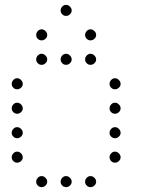

<svg xmlns="http://www.w3.org/2000/svg" viewBox="-20 -793 640 785"><path d="M249 -773Q241 -773 234.5 -766Q228 -759 228 -751V-749Q228 -741 234.5 -734.5Q241 -728 249 -728H251Q259 -728 266 -734.5Q273 -741 273 -749V-751Q273 -759 266 -766Q259 -773 251 -773ZM149 -673Q141 -673 134.5 -666Q128 -659 128 -651V-649Q128 -641 134.5 -634.5Q141 -628 149 -628H151Q159 -628 166 -634.5Q173 -641 173 -649V-651Q173 -659 166 -666Q159 -673 151 -673ZM349 -673Q341 -673 334.5 -666Q328 -659 328 -651V-649Q328 -641 334.5 -634.5Q341 -628 349 -628H351Q359 -628 366 -634.5Q373 -641 373 -649V-651Q373 -659 366 -666Q359 -673 351 -673ZM149 -573Q141 -573 134.5 -566Q128 -559 128 -551V-549Q128 -541 134.5 -534.5Q141 -528 149 -528H151Q159 -528 166 -534.5Q173 -541 173 -549V-551Q173 -559 166 -566Q159 -573 151 -573ZM249 -573Q241 -573 234.5 -566Q228 -559 228 -551V-549Q228 -541 234.5 -534.5Q241 -528 249 -528H251Q259 -528 266 -534.5Q273 -541 273 -549V-551Q273 -559 266 -566Q259 -573 251 -573ZM349 -573Q341 -573 334.5 -566Q328 -559 328 -551V-549Q328 -541 334.5 -534.5Q341 -528 349 -528H351Q359 -528 366 -534.5Q373 -541 373 -549V-551Q373 -559 366 -566Q359 -573 351 -573ZM49 -473Q41 -473 34.5 -466Q28 -459 28 -451V-449Q28 -441 34.5 -434.5Q41 -428 49 -428H51Q59 -428 66 -434.5Q73 -441 73 -449V-451Q73 -459 66 -466Q59 -473 51 -473ZM449 -473Q441 -473 434.5 -466Q428 -459 428 -451V-449Q428 -441 434.5 -434.5Q441 -428 449 -428H451Q459 -428 466 -434.5Q473 -441 473 -449V-451Q473 -459 466 -466Q459 -473 451 -473ZM49 -373Q41 -373 34.5 -366Q28 -359 28 -351V-349Q28 -341 34.5 -334.5Q41 -328 49 -328H51Q59 -328 66 -334.5Q73 -341 73 -349V-351Q73 -359 66 -366Q59 -373 51 -373ZM449 -373Q441 -373 434.5 -366Q428 -359 428 -351V-349Q428 -341 434.5 -334.5Q441 -328 449 -328H451Q459 -328 466 -334.5Q473 -341 473 -349V-351Q473 -359 466 -366Q459 -373 451 -373ZM49 -273Q41 -273 34.5 -266Q28 -259 28 -251V-249Q28 -241 34.5 -234.5Q41 -228 49 -228H51Q59 -228 66 -234.5Q73 -241 73 -249V-251Q73 -259 66 -266Q59 -273 51 -273ZM449 -273Q441 -273 434.5 -266Q428 -259 428 -251V-249Q428 -241 434.5 -234.5Q441 -228 449 -228H451Q459 -228 466 -234.5Q473 -241 473 -249V-251Q473 -259 466 -266Q459 -273 451 -273ZM49 -173Q41 -173 34.5 -166Q28 -159 28 -151V-149Q28 -141 34.5 -134.5Q41 -128 49 -128H51Q59 -128 66 -134.5Q73 -141 73 -149V-151Q73 -159 66 -166Q59 -173 51 -173ZM449 -173Q441 -173 434.5 -166Q428 -159 428 -151V-149Q428 -141 434.5 -134.5Q441 -128 449 -128H451Q459 -128 466 -134.5Q473 -141 473 -149V-151Q473 -159 466 -166Q459 -173 451 -173ZM149 -73Q141 -73 134.5 -66Q128 -59 128 -51V-49Q128 -41 134.5 -34.5Q141 -28 149 -28H151Q159 -28 166 -34.5Q173 -41 173 -49V-51Q173 -59 166 -66Q159 -73 151 -73ZM249 -73Q241 -73 234.5 -66Q228 -59 228 -51V-49Q228 -41 234.5 -34.5Q241 -28 249 -28H251Q259 -28 266 -34.5Q273 -41 273 -49V-51Q273 -59 266 -66Q259 -73 251 -73ZM349 -73Q341 -73 334.5 -66Q328 -59 328 -51V-49Q328 -41 334.5 -34.5Q341 -28 349 -28H351Q359 -28 366 -34.5Q373 -41 373 -49V-51Q373 -59 366 -66Q359 -73 351 -73Z"/></svg>

Font: Doto Rounded Light
Style: Regular
Weight: 300
Monospace: yes
Version: Version 1.000